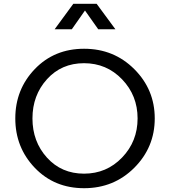

<svg xmlns="http://www.w3.org/2000/svg" viewBox="-20 -970 890 1005"><path d="M162.1 -91.6Q60.1 -198.2 60.1 -350.1Q60.1 -502 162.1 -608.4Q264.2 -714.8 420.2 -714.8Q576.2 -714.8 683.1 -607.9Q790 -501 790 -350.1Q790 -199.2 683.1 -92Q576.2 15.1 420.2 15.1Q264.2 15.1 162.1 -91.6ZM225.8 -555.2Q149.9 -471.2 149.9 -350.1Q149.9 -229 225.8 -145Q301.8 -61 419.9 -61Q538.1 -61 619.1 -145.5Q700.2 -230 700.2 -350.1Q700.2 -470.2 619.1 -554.7Q538.1 -639.2 419.9 -639.2Q301.8 -639.2 225.8 -555.2ZM266.1 -816.9 363.8 -950.2H485.8L584 -816.9H494.1L424.8 -915L356 -816.9Z"/></svg>

Font: Carme
Style: Regular
Weight: 400
Version: 1.000